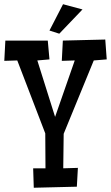

<svg xmlns="http://www.w3.org/2000/svg" viewBox="-25 -881 519 897"><path d="M473.6 -603.5 413.1 -598.6 272.5 -255.9 270.5 -94.7 338.9 -96.7 334 -8.8 132.8 -3.9 129.9 -94.7H187.5L186.5 -257.8L55.7 -598.6L-4.9 -596.7L0 -691.4H198.2L206.1 -603.5L149.4 -598.6L232.4 -335L324.2 -598.6L263.7 -596.7L268.6 -691.4L466.8 -696.3ZM360.4 -836.9 252 -723.6 206.1 -738.3 269.5 -861.3Z"/></svg>

Font: Maiden Orange
Style: Regular
Weight: 400
Designer: Astigmatic (AOETI)
Foundry: Astigmatic (AOETI)
Version: Version 1.001